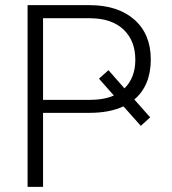

<svg xmlns="http://www.w3.org/2000/svg" viewBox="-20 -731 672 751"><path d="M148.4 -289.6V0H87.9V-710.9H330.1Q440.9 -710.9 505.4 -654.3Q569.8 -597.7 569.8 -498.5Q569.8 -396.5 505.4 -341.8L567.4 -272L530.8 -238.8L462.9 -314.9Q408.2 -289.6 330.1 -289.6ZM466.8 -385.3Q509.3 -426.8 509.3 -497.6Q509.3 -571.3 463.6 -615Q418 -658.7 334 -659.7H148.4V-340.3H330.1Q386.7 -340.3 425.3 -357.4L367.2 -423.3L404.3 -456.5Z"/></svg>

Font: RobotoInd Light
Style: Regular
Weight: 300
Designer: Google
Version: Version 2.001151; 2014